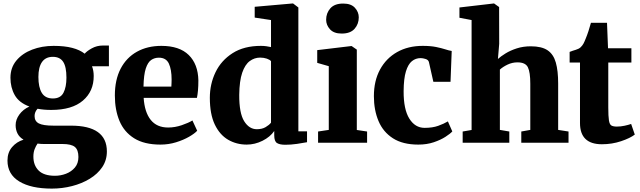

<svg xmlns="http://www.w3.org/2000/svg" viewBox="-20 -840 3765 1130"><path d="M285 270Q162.5 270 93.2 227.8Q24 185.5 24 105Q24 57.5 50.8 26Q77.5 -5.5 118.5 -18Q94 -32.5 83 -54.5Q72 -76.5 72 -103.5Q72 -136 94 -166.2Q116 -196.5 153 -213Q92 -235.5 66.8 -280.2Q41.5 -325 41.5 -382.5Q41.5 -441.5 76.2 -483.5Q111 -525.5 168.8 -547.8Q226.5 -570 295.5 -570Q360 -570 405 -558.2Q450 -546.5 478.5 -524Q490.5 -539 520.2 -555.5Q550 -572 585 -572H621V-450H521.5Q531.5 -424.5 531.5 -393Q532 -303 468 -248Q404 -193 281.5 -193Q237 -193 201 -200Q183.5 -181 183.5 -157Q183.5 -126.5 208.8 -113.5Q234 -100.5 294.5 -100.5H397.5Q609 -100.5 609 51.5Q609 103 581.8 143.5Q554.5 184 508 212.2Q461.5 240.5 403.8 255.2Q346 270 285 270ZM291.5 -260.5Q336 -260.5 353.5 -294Q371 -327.5 371 -383Q371 -447 351.8 -476.2Q332.5 -505.5 291 -505.5Q248.5 -505.5 227.2 -475Q206 -444.5 206 -387Q206 -326.5 226 -293.5Q246 -260.5 291.5 -260.5ZM303.5 194.5Q337 194.5 368.5 182.5Q400 170.5 420.8 146Q441.5 121.5 441.5 84Q441.5 42.5 420.8 25Q400 7.5 347.5 7.5H237.5Q219.5 7.5 201 5Q191.5 18.5 184 37.5Q176.5 56.5 176.5 82Q176.5 133 207.5 163.8Q238.5 194.5 303.5 194.5Z M924.5 11Q829 11 769.8 -26Q710.5 -63 683.2 -128.2Q656 -193.5 656 -278Q656 -370.5 690 -435.8Q724 -501 785.8 -535.5Q847.5 -570 930 -570Q1036 -570 1090.8 -516.2Q1145.5 -462.5 1147.5 -367Q1147.5 -333 1145.2 -308Q1143 -283 1139 -264H825.5Q831 -179.5 867 -134.5Q903 -89.5 969.5 -89.5Q1009.5 -89.5 1049.8 -103.2Q1090 -117 1112.5 -131L1140.5 -70.5Q1125.5 -54 1092.5 -35Q1059.5 -16 1015.8 -2.5Q972 11 924.5 11ZM824.5 -330.5H988.5Q989 -341 989.5 -351.2Q990 -361.5 990 -372Q990 -431 973.8 -465.8Q957.5 -500.5 915 -500.5Q889.5 -500.5 869.8 -487Q850 -473.5 838 -437Q826 -400.5 824.5 -330.5Z M1432 11Q1372 11 1322.8 -17.5Q1273.5 -46 1244.2 -107Q1215 -168 1215 -264.5Q1215 -345.5 1248.5 -415Q1282 -484.5 1349 -527.2Q1416 -570 1515.5 -570Q1531.5 -570 1546.8 -568Q1562 -566 1575 -563V-722L1479 -736.5V-800L1701 -819.5H1705L1736 -796V-67H1787V-3Q1764.5 1.5 1728 6.8Q1691.5 12 1659.5 12Q1626.5 12 1610.2 1.8Q1594 -8.5 1594 -43.5V-69Q1570 -34 1525 -11.5Q1480 11 1432 11ZM1491.5 -79.5Q1522.5 -79.5 1543.2 -91.8Q1564 -104 1575 -118V-480Q1568.5 -488.5 1550.5 -494.8Q1532.5 -501 1511 -501Q1477.5 -501 1449.8 -480.5Q1422 -460 1405.5 -412Q1389 -364 1388 -281.5Q1387.5 -174 1417 -126.8Q1446.5 -79.5 1491.5 -79.5Z M1915 -75.5V-450.5L1847 -470V-545L2047.5 -569H2049.5L2080 -548V-75L2140.5 -66V0H1852V-66ZM1990.5 -642.5Q1945 -642.5 1922.2 -667.5Q1899.5 -692.5 1899.5 -723.5Q1899.5 -763 1924.2 -791Q1949 -819 1999.5 -819H2000.5Q2046.5 -819 2069 -794Q2091.5 -769 2091.5 -738Q2091.5 -698.5 2066.8 -670.5Q2042 -642.5 1991.5 -642.5Z M2180.5 -274Q2180.5 -364 2216.5 -430.5Q2252.5 -497 2317.2 -533.5Q2382 -570 2467.5 -570Q2514 -570 2546 -563.5Q2578 -557 2600.2 -549.8Q2622.5 -542.5 2638.5 -540L2631.5 -358.5H2530.5L2504.5 -474Q2501.5 -487.5 2485 -492.8Q2468.5 -498 2455.5 -498Q2426.5 -498 2404.2 -480Q2382 -462 2369 -419.8Q2356 -377.5 2355.5 -303.5Q2355 -196.5 2389 -142Q2423 -87.5 2479 -87.5Q2525.5 -87.5 2559 -99.5Q2592.5 -111.5 2616 -125.5L2642 -66.5Q2630 -53 2601.8 -34.8Q2573.5 -16.5 2532.8 -2.8Q2492 11 2442 11Q2350.5 11 2292.8 -26Q2235 -63 2207.8 -127.5Q2180.5 -192 2180.5 -274Z M2755.5 -75V-722L2684 -735.5V-796L2885.5 -819.5H2888L2917.5 -798.5L2918 -582L2910.5 -493Q2927 -508 2955.2 -525.5Q2983.5 -543 3021.2 -555.2Q3059 -567.5 3104 -567.5Q3168 -567.5 3202.8 -544Q3237.5 -520.5 3251.2 -472Q3265 -423.5 3265 -348.5V-75.5L3326 -66V0H3048V-66L3101 -75.5V-348Q3101 -415 3086.8 -444Q3072.5 -473 3025.5 -473Q2995 -473 2967.2 -459.8Q2939.5 -446.5 2922 -430.5V-75.5L2977.5 -66V0H2703V-66Z M3522.5 9Q3393.5 9 3393.5 -116V-472H3332.5V-534.5Q3351.5 -542 3369 -547Q3386.5 -552 3397 -561.5Q3407.5 -571.5 3413.8 -583Q3420 -594.5 3427 -612.5Q3435 -631.5 3443.2 -656.5Q3451.5 -681.5 3458 -706H3552.5L3558.5 -556H3696V-472H3560V-207.5Q3560 -155.5 3563.8 -131.5Q3567.5 -107.5 3578.5 -101.2Q3589.5 -95 3610.5 -95Q3633 -95 3656 -100Q3679 -105 3694.5 -110.5L3716 -48Q3689 -27 3635.5 -9Q3582 9 3522.5 9Z"/></svg>

Font: Merriweather Black
Style: Regular
Weight: 900
Designer: Eben Sorkin
Foundry: Eben Sorkin
Version: Version 2.200;gftools[0.9.31]